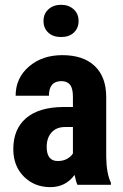

<svg xmlns="http://www.w3.org/2000/svg" viewBox="-20 -767 511 797"><path d="M301.3 0Q295.4 -12.2 289.6 -41Q252.4 9.8 189 9.8Q122.6 9.8 78.9 -34.2Q35.2 -78.1 35.2 -147.9Q35.2 -231 88.1 -276.4Q141.1 -321.8 240.7 -322.8H282.7V-365.2Q282.7 -400.9 270.5 -415.5Q258.3 -430.2 234.9 -430.2Q183.1 -430.2 183.1 -369.6H44.9Q44.9 -442.9 99.9 -490.5Q154.8 -538.1 238.8 -538.1Q325.7 -538.1 373.3 -492.9Q420.9 -447.8 420.9 -363.8V-115.2Q421.9 -46.9 440.4 -8.3V0ZM219.7 -98.6Q242.7 -98.6 258.8 -107.9Q274.9 -117.2 282.7 -129.9V-239.7H249.5Q214.4 -239.7 194.1 -217.3Q173.8 -194.8 173.8 -157.2Q173.8 -98.6 219.7 -98.6ZM160.6 -679.7Q160.6 -710 181.2 -728.5Q201.7 -747.1 233.4 -747.1Q265.1 -747.1 285.6 -728.5Q306.2 -710 306.2 -679.7Q306.2 -650.4 286.6 -631.8Q267.1 -613.3 233.4 -613.3Q199.7 -613.3 180.2 -631.8Q160.6 -650.4 160.6 -679.7Z"/></svg>

Font: Roboto Condensed
Style: Bold
Weight: 700
Designer: Google
Version: Version 2.134; 2016